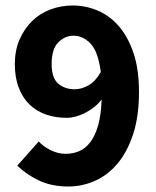

<svg xmlns="http://www.w3.org/2000/svg" viewBox="-20 -667 568 699"><path d="M252 -342Q277 -342 302.5 -356.5Q328 -371 347 -405Q337 -480 309.5 -508.5Q282 -537 248 -537Q216 -537 192 -512.5Q168 -488 168 -434Q168 -383 192 -362.5Q216 -342 252 -342ZM229 12Q166 12 119.5 -11Q73 -34 43 -64L121 -152Q137 -134 164 -120.5Q191 -107 219 -107Q246 -107 269 -117Q292 -127 309.5 -150.5Q327 -174 337.5 -211.5Q348 -249 350 -305Q338 -289 322 -276.5Q306 -264 289 -255.5Q272 -247 255 -242.5Q238 -238 223 -238Q182 -238 147.5 -250Q113 -262 88 -286Q63 -310 48.5 -347Q34 -384 34 -434Q34 -483 51 -522.5Q68 -562 96.5 -590Q125 -618 163.5 -632.5Q202 -647 245 -647Q291 -647 334.5 -629Q378 -611 411.5 -573Q445 -535 465.5 -475.5Q486 -416 486 -332Q486 -243 464.5 -178Q443 -113 407.5 -71Q372 -29 325.5 -8.5Q279 12 229 12Z"/></svg>

Font: Font
Style: ¶
Weight: 700
Designer: Paul D. Hunt
Foundry: Adobe Systems Incorporated
Version: Version 3.000